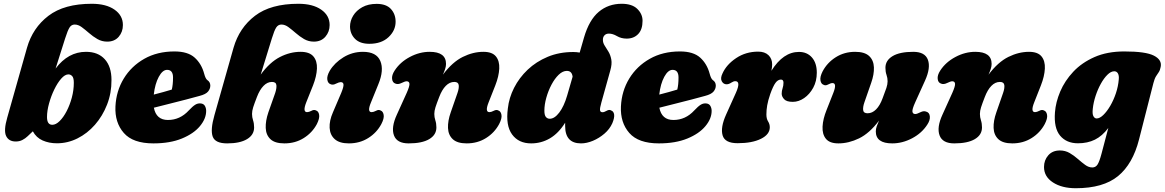

<svg xmlns="http://www.w3.org/2000/svg" viewBox="-20 -747 6169 1017"><path d="M325 -543.5 274.5 -384Q341 -472.5 435.5 -472.5Q499.5 -472.5 535 -433.2Q570.5 -394 570.5 -323.5Q571 -254 547.2 -193.2Q523.5 -132.5 483 -86.2Q442.5 -40 390.5 -14Q338.5 12 281.5 12Q239.5 12 205.8 -3Q172 -18 154 -51.5L126 -25Q114 -13.5 98.5 -5.5Q83 2.5 63.5 2.5Q26.5 2.5 12.5 -26.5Q-1.5 -55.5 18.5 -124.5L123 -494Q153 -599.5 236.5 -663.2Q320 -727 466 -727Q542 -727 586.5 -696Q631 -665 631 -614.5Q631 -578 608.8 -552.2Q586.5 -526.5 548 -526.5Q519.5 -526.5 495.8 -540.2Q472 -554 451.8 -571.8Q431.5 -589.5 413 -603.2Q394.5 -617 375.5 -617Q358.5 -617 348.5 -601.5Q338.5 -586 325 -543.5ZM342.5 -353Q324 -353 304.2 -330.5Q284.5 -308 267.5 -273Q250.5 -238 239.8 -199Q229 -160 229 -127Q229 -86 257 -86Q276 -86 296 -105.8Q316 -125.5 333 -158.2Q350 -191 360.5 -230.2Q371 -269.5 371 -308.5Q371 -335 362.2 -344Q353.5 -353 342.5 -353Z M1072 -159.5Q1072 -118.5 1039 -78.8Q1006 -39 943.2 -13.2Q880.5 12.5 792.5 12.5Q684 12.5 635.8 -42.8Q587.5 -98 591.5 -183.5Q595.5 -265 635.5 -330.8Q675.5 -396.5 744.2 -435.5Q813 -474.5 904 -474.5Q975 -474.5 1011.2 -441.8Q1047.5 -409 1061.5 -356.5Q1068.5 -330 1078 -323Q1094 -312.5 1094 -293.5Q1094 -276.5 1082 -262Q1070 -247.5 1037 -239Q1007 -230.5 965.5 -219.8Q924 -209 879.2 -197.8Q834.5 -186.5 795 -176.5Q807.5 -111.5 869.5 -111.5Q933.5 -111.5 980 -162Q1000.5 -184 1014.5 -192.5Q1028.5 -201 1044.5 -199Q1059.5 -197 1065.8 -185.2Q1072 -173.5 1072 -159.5ZM865 -377Q841 -377 821 -340Q801 -303 794.5 -246Q820 -252.5 845.2 -259.5Q870.5 -266.5 890 -272.5Q896.5 -298.5 896.5 -336.5Q896.5 -377 865 -377Z M1341 -233.5Q1327 -197.5 1321 -178.5Q1315 -159.5 1315 -143.5Q1315 -126 1320.5 -109.5Q1326 -93 1326 -72Q1326 -32.5 1288.5 -10Q1251 12.5 1183.5 12.5Q1120 12.5 1106.8 -23.2Q1093.5 -59 1116 -137.5L1217 -494Q1247.5 -600 1330.8 -663.5Q1414 -727 1560.5 -727Q1636.5 -727 1681.2 -696Q1726 -665 1726 -614.5Q1726 -578.5 1703.5 -552.5Q1681 -526.5 1642.5 -526.5Q1614 -526.5 1590.5 -540.2Q1567 -554 1546.8 -571.8Q1526.5 -589.5 1508 -603.2Q1489.5 -617 1470.5 -617Q1453.5 -617 1443.2 -601.5Q1433 -586 1420 -543.5L1361 -352Q1409 -417.5 1462.8 -445Q1516.5 -472.5 1572 -472.5Q1619.5 -472.5 1640 -448.2Q1660.5 -424 1658.8 -383.5Q1657 -343 1638 -294.5L1602 -204.5Q1582 -153 1606.5 -153Q1616 -153 1629.5 -160Q1643.5 -168 1655 -161.5Q1667.5 -157 1670.5 -138.5Q1673.5 -120 1658.5 -90Q1634 -44 1589 -15.8Q1544 12.5 1486.5 12.5Q1436 12.5 1412.5 -9.8Q1389 -32 1387.5 -69.2Q1386 -106.5 1401.5 -152L1437.5 -254Q1446 -279.5 1444 -296.2Q1442 -313 1420.5 -313Q1396 -313 1375.8 -292.2Q1355.5 -271.5 1341 -233.5Z M1936.5 -515Q1886.5 -515 1860.5 -541.2Q1834.5 -567.5 1834 -606Q1834 -636.5 1850.8 -664Q1867.5 -691.5 1899 -709Q1930.5 -726.5 1975 -726.5Q2026 -726.5 2050.8 -699.2Q2075.5 -672 2075.5 -632Q2075.5 -585.5 2038 -550.2Q2000.5 -515 1936.5 -515ZM1945 -204.5Q1923.5 -153 1948.5 -153Q1958 -153 1971.5 -160Q1985.5 -168 1996.5 -161.5Q2009 -157 2012.2 -138.5Q2015.5 -120 2000 -90Q1975.5 -44 1930.5 -15.8Q1885.5 12.5 1828 12.5Q1778 12.5 1753 -10Q1728 -32.5 1726 -70Q1724 -107.5 1743.5 -152L1787.5 -255Q1800.5 -286.5 1799.5 -299.2Q1798.5 -312 1784.5 -312Q1776.5 -312 1760 -304Q1743.5 -295 1731 -301Q1717 -305.5 1713.8 -324.5Q1710.5 -343.5 1726.5 -372Q1752 -414.5 1799.2 -443.5Q1846.5 -472.5 1902.5 -472.5Q1974 -472.5 1994.5 -424Q2015 -375.5 1984 -300.5Z M2075 -304Q2059 -309 2056.8 -329Q2054.5 -349 2070.5 -373.5Q2099.5 -418 2150.8 -445.2Q2202 -472.5 2256 -472.5Q2342.5 -472.5 2342.5 -408.5Q2342.5 -396 2337.8 -381.5Q2333 -367 2326 -351.5Q2376.5 -418.5 2431.2 -445.5Q2486 -472.5 2540.5 -472.5Q2587 -472.5 2606.8 -448.2Q2626.5 -424 2624.5 -383.5Q2622.5 -343 2603.5 -294.5L2568 -204.5Q2547.5 -153 2572.5 -153Q2581.5 -153 2595 -160Q2609.5 -168 2620.5 -161.5Q2633 -157 2636.2 -138.5Q2639.5 -120 2624 -90Q2599.5 -44 2554.5 -15.8Q2509.5 12.5 2452 12.5Q2402 12.5 2378.2 -9.8Q2354.5 -32 2353 -69.2Q2351.5 -106.5 2367.5 -152L2403 -254Q2412 -279.5 2409.8 -296.2Q2407.5 -313 2386.5 -313Q2361.5 -313 2341.2 -292.2Q2321 -271.5 2306.5 -233.5Q2292.5 -197.5 2286.5 -178.5Q2280.5 -159.5 2280.5 -143.5Q2280.5 -126 2286 -109.5Q2291.5 -93 2291.5 -72Q2291.5 -32.5 2253.5 -10Q2215.5 12.5 2144.5 12.5Q2082.5 12.5 2066.8 -29.8Q2051 -72 2082 -139.5L2134.5 -255.5Q2150 -290.5 2148.8 -303.5Q2147.5 -316.5 2133.5 -316.5Q2125.5 -316.5 2106 -307Q2088.5 -298.5 2075 -304Z M3223.5 -94.5Q3209.5 -63 3181.5 -39Q3153.5 -15 3120.5 -1.2Q3087.5 12.5 3057.5 12.5Q2973.5 12.5 2973.5 -79.5Q2973.5 -88.5 2973.5 -97Q2938.5 -41 2892.8 -14.2Q2847 12.5 2793.5 12.5Q2727 12.5 2692.5 -34.8Q2658 -82 2670 -172.5Q2676 -228.5 2703 -281.8Q2730 -335 2775 -377.8Q2820 -420.5 2881 -446Q2942 -471.5 3016.5 -471.5Q3034 -471.5 3050.5 -468.5L3073.5 -548.5Q3100.5 -641 3151.2 -684Q3202 -727 3273 -727Q3328 -727 3355.8 -699.8Q3383.5 -672.5 3383.5 -637Q3383.5 -590.5 3360.2 -566.5Q3337 -542.5 3299.5 -542.5Q3270.5 -542.5 3248 -555.8Q3225.5 -569 3205.5 -569Q3190 -569 3181.5 -559.5Q3173 -550 3173.5 -535.5Q3173.5 -520 3182.8 -505.5Q3192 -491 3202.8 -473.5Q3213.5 -456 3218 -431.8Q3222.5 -407.5 3212.5 -373L3165.5 -204.5Q3157 -174.5 3158.2 -163.5Q3159.5 -152.5 3171.5 -152.5Q3180 -152.5 3193 -160Q3207.5 -168.5 3218 -161.5Q3230.5 -157 3233 -140.2Q3235.5 -123.5 3223.5 -94.5ZM2863.5 -160.5Q2863.5 -137 2871.5 -127.5Q2879.5 -118 2892 -118Q2917.5 -118 2942.5 -151Q2967.5 -184 2984 -240.5L3013 -340.5Q3009.5 -371.5 2982.5 -371.5Q2960.5 -371.5 2939.2 -351Q2918 -330.5 2901 -298.2Q2884 -266 2873.8 -229.5Q2863.5 -193 2863.5 -160.5Z M3749.5 -159.5Q3749.5 -118.5 3716.5 -78.8Q3683.5 -39 3620.8 -13.2Q3558 12.5 3470 12.5Q3361.5 12.5 3313.2 -42.8Q3265 -98 3269 -183.5Q3273 -265 3313 -330.8Q3353 -396.5 3421.8 -435.5Q3490.5 -474.5 3581.5 -474.5Q3652.5 -474.5 3688.8 -441.8Q3725 -409 3739 -356.5Q3746 -330 3755.5 -323Q3771.5 -312.5 3771.5 -293.5Q3771.5 -276.5 3759.5 -262Q3747.5 -247.5 3714.5 -239Q3684.5 -230.5 3643 -219.8Q3601.5 -209 3556.8 -197.8Q3512 -186.5 3472.5 -176.5Q3485 -111.5 3547 -111.5Q3611 -111.5 3657.5 -162Q3678 -184 3692 -192.5Q3706 -201 3722 -199Q3737 -197 3743.2 -185.2Q3749.5 -173.5 3749.5 -159.5ZM3542.5 -377Q3518.5 -377 3498.5 -340Q3478.5 -303 3472 -246Q3497.5 -252.5 3522.8 -259.5Q3548 -266.5 3567.5 -272.5Q3574 -298.5 3574 -336.5Q3574 -377 3542.5 -377Z M3828.5 -300.5Q3812 -300.5 3803.2 -316.5Q3794.5 -332.5 3807 -358Q3828 -405 3879.2 -439.2Q3930.5 -473.5 3996 -473.5Q4031 -473.5 4050.5 -454.8Q4070 -436 4070 -405.5Q4070 -391.5 4066 -372Q4128.5 -472 4212 -472Q4255 -472 4280.8 -442.5Q4306.5 -413 4306.5 -362Q4306.5 -317 4287.5 -282.2Q4268.5 -247.5 4239.5 -227.5Q4210.5 -207.5 4179.5 -207.5Q4146 -207.5 4133.2 -221.8Q4120.5 -236 4120.5 -250.5Q4120.5 -265.5 4125.2 -279.2Q4130 -293 4130 -309Q4130 -325.5 4116.5 -325.5Q4100.5 -325.5 4087.8 -308.2Q4075 -291 4060 -249Q4048 -214 4043.8 -189.2Q4039.5 -164.5 4039.5 -140.5Q4039.5 -118 4048.5 -103.8Q4057.5 -89.5 4057.5 -73Q4057.5 -35 4010.8 -11.8Q3964 11.5 3887 11.5Q3819.5 11.5 3807.5 -30.2Q3795.5 -72 3826 -140L3878 -255.5Q3905.5 -317 3874.5 -317Q3865.5 -317 3853 -309Q3840.5 -300.5 3828.5 -300.5Z M4886.5 -155.5Q4903 -151 4905.2 -130.8Q4907.5 -110.5 4891.5 -86.5Q4862.5 -41.5 4811.2 -14.5Q4760 12.5 4706 12.5Q4619 12.5 4619 -51Q4619 -64 4624 -78.2Q4629 -92.5 4636 -108Q4585.5 -41 4530.5 -14.2Q4475.5 12.5 4421 12.5Q4374.5 12.5 4354.8 -11.8Q4335 -36 4337 -76.5Q4339 -117 4358.5 -165L4394 -255Q4414.5 -307 4389.5 -307Q4380.5 -307 4366.5 -299.5Q4352.5 -291.5 4341 -298.5Q4329 -303 4325.8 -321.5Q4322.5 -340 4337.5 -369.5Q4362 -415.5 4407.2 -444Q4452.5 -472.5 4509.5 -472.5Q4560 -472.5 4583.8 -450.2Q4607.5 -428 4609 -390.5Q4610.5 -353 4594.5 -308L4559 -206Q4550 -180.5 4552 -163.8Q4554 -147 4575.5 -147Q4600 -147 4620.5 -167.5Q4641 -188 4655 -226.5Q4669 -262.5 4675.2 -281.5Q4681.5 -300.5 4681.5 -316.5Q4681.5 -334 4675.8 -350.2Q4670 -366.5 4670 -388Q4670 -427 4708 -449.8Q4746 -472.5 4817.5 -472.5Q4879.5 -472.5 4895 -430.2Q4910.5 -388 4880 -320.5L4827.5 -204.5Q4811.5 -169 4813 -156Q4814.5 -143 4828.5 -143Q4836.5 -143 4855.5 -152.5Q4873 -161.5 4886.5 -155.5Z M4965 -304Q4949 -309 4946.8 -329Q4944.5 -349 4960.5 -373.5Q4989.5 -418 5040.8 -445.2Q5092 -472.5 5146 -472.5Q5232.5 -472.5 5232.5 -408.5Q5232.5 -396 5227.8 -381.5Q5223 -367 5216 -351.5Q5266.5 -418.5 5321.2 -445.5Q5376 -472.5 5430.5 -472.5Q5477 -472.5 5496.8 -448.2Q5516.5 -424 5514.5 -383.5Q5512.5 -343 5493.5 -294.5L5458 -204.5Q5437.5 -153 5462.5 -153Q5471.5 -153 5485 -160Q5499.5 -168 5510.5 -161.5Q5523 -157 5526.2 -138.5Q5529.5 -120 5514 -90Q5489.5 -44 5444.5 -15.8Q5399.5 12.5 5342 12.5Q5292 12.5 5268.2 -9.8Q5244.5 -32 5243 -69.2Q5241.5 -106.5 5257.5 -152L5293 -254Q5302 -279.5 5299.8 -296.2Q5297.5 -313 5276.5 -313Q5251.5 -313 5231.2 -292.2Q5211 -271.5 5196.5 -233.5Q5182.5 -197.5 5176.5 -178.5Q5170.5 -159.5 5170.5 -143.5Q5170.5 -126 5176 -109.5Q5181.5 -93 5181.5 -72Q5181.5 -32.5 5143.5 -10Q5105.5 12.5 5034.5 12.5Q4972.5 12.5 4956.8 -29.8Q4941 -72 4972 -139.5L5024.5 -255.5Q5040 -290.5 5038.8 -303.5Q5037.5 -316.5 5023.5 -316.5Q5015.5 -316.5 4996 -307Q4978.5 -298.5 4965 -304Z M6013.5 -9Q5980.5 121.5 5902 185.8Q5823.5 250 5678.5 250Q5604.5 250 5557.2 219.2Q5510 188.5 5510 137.5Q5510 101.5 5532.5 75.8Q5555 50 5594 50Q5622.5 50 5645.8 63.5Q5669 77 5689 94.8Q5709 112.5 5727.8 126.2Q5746.5 140 5766 140Q5783.5 140 5793.5 124.5Q5803.5 109 5814.5 67.5L5850.5 -69Q5818.5 -26.5 5779.5 -7.2Q5740.5 12 5690 12Q5629 12 5595.2 -28.5Q5561.5 -69 5568 -152Q5572 -206 5596 -262.5Q5620 -319 5665 -367Q5710 -415 5777.5 -444.8Q5845 -474.5 5935.5 -474.5Q6049 -474.5 6092.2 -452.2Q6135.5 -430 6128 -393Q6125 -375.5 6118 -365.2Q6111 -355 6103.2 -342.8Q6095.5 -330.5 6089.5 -307ZM5768.5 -172Q5765 -143 5771.8 -131.2Q5778.5 -119.5 5788.5 -119.5Q5805 -119.5 5824 -137.8Q5843 -156 5860.8 -186.2Q5878.5 -216.5 5890.8 -253Q5903 -289.5 5906 -326.5Q5908 -346.5 5901.5 -358Q5895 -369.5 5882 -369.5Q5864.5 -369.5 5845.8 -351Q5827 -332.5 5810.8 -303Q5794.5 -273.5 5783.2 -239Q5772 -204.5 5768.5 -172Z"/></svg>

Font: Fraunces 72pt SuperSoft Black
Style: Italic
Weight: 900
Italic angle: -16°
Version: Version 1.000;[b76b70a41]